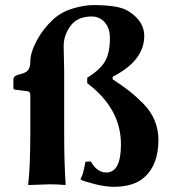

<svg xmlns="http://www.w3.org/2000/svg" viewBox="-20 -718 678 748"><path d="M423.8 9.8Q390.6 9.8 347.4 -1.2Q304.2 -12.2 294.9 -18.1L293.9 -21Q298.8 -29.8 302 -39.3Q305.2 -48.8 308.1 -64.5Q311 -80.1 313 -87.9L334 -88.9Q357.9 -45.9 394 -45.9Q451.2 -45.9 451.2 -155.8Q451.2 -294.9 319.8 -394V-415Q371.6 -447.3 389.9 -480.2Q408.2 -513.2 408.2 -569.8Q408.2 -607.9 388.2 -630.9Q368.2 -653.8 336.9 -653.8Q281.7 -653.8 254.9 -617.4Q228 -581.1 228 -538.1Q228 -520 229 -491Q230 -461.9 230 -441.9V-200.2Q230 -82 235.8 0L233.9 2.9Q208 0 173.8 0L90.8 2.9L89.8 0Q97.7 -61 98.1 -200.2V-347.2Q98.1 -362.3 85.9 -362.8L42 -368.2Q32.2 -369.1 32.2 -374V-409.2Q32.2 -423.3 59.1 -429.2Q81.1 -434.1 89.6 -445.1Q98.1 -456.1 98.1 -477.1Q98.1 -513.2 123.5 -560.5Q148.9 -607.9 189.9 -645Q222.2 -672.9 265.6 -685.5Q309.1 -698.2 344.2 -698.2Q443.4 -698.2 480 -674.8Q542 -635.7 542 -578.1Q542 -481.9 418.9 -418.9V-409.2Q458 -383.3 481.4 -365.2Q504.9 -347.2 535.9 -316.7Q566.9 -286.1 582 -250Q597.2 -213.9 597.2 -172.9Q597.2 -75.7 542 -26.9Q500 9.8 423.8 9.8Z"/></svg>

Font: Linux Biolinum O
Style: Bold
Weight: 700
Designer: Philipp H. Poll
Foundry: Philipp H. Poll
Version: Version 1.3.2